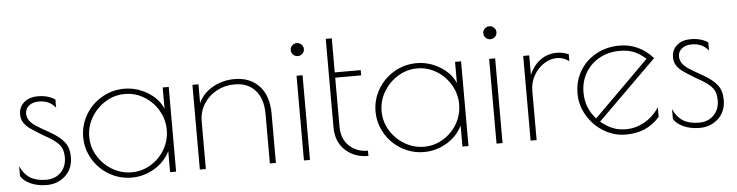

<svg xmlns="http://www.w3.org/2000/svg" viewBox="-42 -818 3901 1016"><g transform="rotate(-5 1908.0 -309.5)"><path d="M34 -48V-101Q53 -58 86 -37.5Q119 -17 170 -17Q219 -17 249 -47.5Q279 -78 279 -126Q279 -167 262 -189.5Q245 -212 207 -235L169 -257Q128 -282 107.5 -296.5Q87 -311 75 -329.5Q63 -348 63 -373Q63 -413 91 -437Q119 -461 164 -461Q219 -461 256 -436V-392Q225 -433 167 -433Q135 -433 115 -417Q95 -401 95 -376Q95 -354 107 -337.5Q119 -321 140.5 -307Q162 -293 212 -265Q263 -236 287 -205.5Q311 -175 311 -126Q311 -64 270.5 -26.5Q230 11 172 11Q124 11 87 -5.5Q50 -22 34 -48Z M385 -225Q385 -288 417 -342.5Q449 -397 504 -429Q559 -461 623 -461Q688 -461 746 -426.5Q804 -392 827 -337V-450H859V0H827V-112Q800 -56 743.5 -22.5Q687 11 623 11Q559 11 504 -21Q449 -53 417 -107.5Q385 -162 385 -225ZM829 -225Q829 -280 801 -328Q773 -376 726 -404.5Q679 -433 624 -433Q569 -433 521.5 -404Q474 -375 445.5 -327Q417 -279 417 -224Q417 -169 445.5 -121.5Q474 -74 522 -45.5Q570 -17 625 -17Q680 -17 727 -45.5Q774 -74 801.5 -121.5Q829 -169 829 -225Z M985 -450H1017V-350Q1039 -400 1092 -430.5Q1145 -461 1209 -461Q1292 -461 1340.5 -408.5Q1389 -356 1389 -262V0H1357V-262Q1357 -343 1317.5 -388Q1278 -433 1207 -433Q1155 -433 1111.5 -409.5Q1068 -386 1042.5 -345Q1017 -304 1017 -252V0H985Z M1519 -588Q1519 -602 1529.5 -612Q1540 -622 1554 -622Q1568 -622 1578.5 -612Q1589 -602 1589 -588Q1589 -573 1578.5 -563Q1568 -553 1554 -553Q1540 -553 1529.5 -563Q1519 -573 1519 -588ZM1538 -450H1570V0H1538Z M1709 -163V-631H1741V-450H1879V-422H1741V-163Q1741 -97 1780.5 -59.5Q1820 -22 1880 -22V6Q1806 6 1757.5 -39Q1709 -84 1709 -163Z M1938 -225Q1938 -288 1970 -342.5Q2002 -397 2057 -429Q2112 -461 2176 -461Q2241 -461 2299 -426.5Q2357 -392 2380 -337V-450H2412V0H2380V-112Q2353 -56 2296.5 -22.5Q2240 11 2176 11Q2112 11 2057 -21Q2002 -53 1970 -107.5Q1938 -162 1938 -225ZM2382 -225Q2382 -280 2354 -328Q2326 -376 2279 -404.5Q2232 -433 2177 -433Q2122 -433 2074.5 -404Q2027 -375 1998.5 -327Q1970 -279 1970 -224Q1970 -169 1998.5 -121.5Q2027 -74 2075 -45.5Q2123 -17 2178 -17Q2233 -17 2280 -45.5Q2327 -74 2354.5 -121.5Q2382 -169 2382 -225Z M2542 -588Q2542 -602 2552.5 -612Q2563 -622 2577 -622Q2591 -622 2601.5 -612Q2612 -602 2612 -588Q2612 -573 2601.5 -563Q2591 -553 2577 -553Q2563 -553 2552.5 -563Q2542 -573 2542 -588ZM2561 -450H2593V0H2561Z M2742 -450H2774V-346Q2794 -395 2832.5 -423Q2871 -451 2920 -451Q2951 -451 2983 -438V-401Q2954 -423 2918 -423Q2882 -423 2848.5 -401Q2815 -379 2794.5 -342Q2774 -305 2774 -263V0H2742Z M3428 -117V-66Q3391 -25 3347 -6.5Q3303 12 3247 12Q3185 12 3130.5 -21Q3076 -54 3043.5 -109Q3011 -164 3011 -226Q3011 -293 3043 -346.5Q3075 -400 3130.5 -430Q3186 -460 3254 -460Q3358 -460 3431 -378L3117 -68Q3150 -41 3181 -28.5Q3212 -16 3251 -16Q3303 -16 3350 -43Q3397 -70 3428 -117ZM3098 -87 3391 -378Q3358 -407 3327 -419.5Q3296 -432 3253 -432Q3192 -432 3144.5 -405.5Q3097 -379 3070 -333Q3043 -287 3043 -229Q3043 -146 3098 -87Z M3502 -48V-101Q3521 -58 3554 -37.5Q3587 -17 3638 -17Q3687 -17 3717 -47.5Q3747 -78 3747 -126Q3747 -167 3730 -189.5Q3713 -212 3675 -235L3637 -257Q3596 -282 3575.5 -296.5Q3555 -311 3543 -329.5Q3531 -348 3531 -373Q3531 -413 3559 -437Q3587 -461 3632 -461Q3687 -461 3724 -436V-392Q3693 -433 3635 -433Q3603 -433 3583 -417Q3563 -401 3563 -376Q3563 -354 3575 -337.5Q3587 -321 3608.5 -307Q3630 -293 3680 -265Q3731 -236 3755 -205.5Q3779 -175 3779 -126Q3779 -64 3738.5 -26.5Q3698 11 3640 11Q3592 11 3555 -5.5Q3518 -22 3502 -48Z"/></g></svg>

Font: Poiret One
Style: Regular
Weight: 400
Designer: Denis Masharov (denis.masharov@gmail.com), Cyreal (Charset Expansion)
Foundry: Denis Masharov
Version: Version 1.101